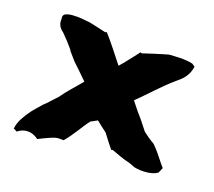

<svg xmlns="http://www.w3.org/2000/svg" viewBox="-86 -572 753 677"><g transform="rotate(20 290.5 -234.0)"><path d="M20 -15 35 -7C58 -26 87 -26 112 -7L132 -17C144 -22 167 -35 182 -35H201C228 -66 247 -104 267 -129C275 -133 282 -137 291 -142C303 -132 318 -121 331 -111C343 -95 357 -76 371 -60L375 -62C398 -54 416 -46 446 -39C454 -36 461 -34 467 -31C499 -24 540 -29 555 -43L563 -62L552 -75C537 -93 523 -113 503 -132C487 -141 474 -150 460 -161L441 -185C436 -191 432 -197 422 -208C410 -221 399 -236 386 -252C426 -291 463 -334 502 -367C507 -373 541 -392 546 -437L548 -435L535 -444C505 -451 468 -447 449 -446H448L427 -440C403 -433 379 -425 355 -417L350 -419C335 -400 321 -381 306 -363L293 -348C268 -379 242 -414 214 -445L208 -443C189 -448 167 -452 145 -457H144L113 -460C96 -461 61 -462 50 -450L47 -444L48 -432C48 -432 44 -408 70 -391C86 -375 100 -360 115 -342V-340L142 -309C160 -292 180 -273 199 -254C178 -228 153 -202 132 -172C118 -158 102 -138 90 -128L69 -104C60 -94 53 -84 46 -73C39 -61 25 -42 22 -15Z"/></g></svg>

Font: Hussar Pisanka
Style: Blk
Weight: 700
Designer: Robert Jablonski
Foundry: Cannot Into Space Fonts
Version: Version 1.070